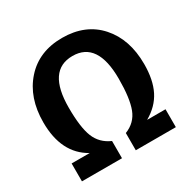

<svg xmlns="http://www.w3.org/2000/svg" viewBox="-158 -861 1007 1013"><g transform="rotate(-30 345.5 -354.0)"><path d="M346 -708Q488 -708 570.5 -615.5Q653 -523 653 -372Q653 -276 621 -212.5Q589 -149 519 -109H631V0H387V-105Q451 -130 474.5 -191.5Q498 -253 498 -372Q498 -598 346 -598Q193 -598 193 -371Q193 -251 217 -191.5Q241 -132 303 -105V0H59V-109H169Q38 -182 38 -371Q38 -521 121.5 -614.5Q205 -708 346 -708Z"/></g></svg>

Font: FiraGO SemiBold
Style: Regular
Weight: 600
Designer: bBox Type
Foundry: bBox Type GmbH
Version: Version 1.001;PS 001.001;hotconv 1.0.88;makeotf.lib2.5.64775